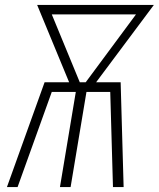

<svg xmlns="http://www.w3.org/2000/svg" viewBox="-20 -755 641 775"><path d="M8 0 160 -423H259L130 -735H601L368 -423H467L479 0H436L425 -384H329L265 0H222L286 -384H189L51 0ZM326 -423 529 -697H189L302 -423Z"/></svg>

Font: Iosevka SS04 XLt Ex
Style: Italic
Weight: 200
Width: 7
Italic angle: -9°
Monospace: yes
Designer: Belleve Invis
Foundry: Belleve Invis
Version: Version 19.0.0; ttfautohint (v1.8.4)